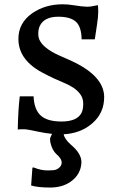

<svg xmlns="http://www.w3.org/2000/svg" viewBox="-20 -610 543 882"><path d="M134.3 159.2Q168.5 172.9 197.5 172.9Q226.6 172.9 235.8 169.7Q245.1 166.5 251 161.1Q262.2 152.3 263.2 139.2Q264.6 119.6 239.7 98.6Q220.2 80.6 212.4 48.3Q208 29.8 211.7 20.8Q215.3 11.7 219.2 4.9Q189 2 159.2 -4.4Q104.5 -16.1 93.3 -16.1H74.2Q66.9 -16.1 61.5 -15.1Q63.5 -107.9 70.8 -167.5H134.3Q136.7 -107.4 166.7 -79.6Q196.8 -51.8 262.2 -51.8Q336.4 -51.8 355.5 -93.8Q362.3 -108.9 362.3 -133.5Q362.3 -158.2 349.4 -176.3Q336.4 -194.3 317.1 -207Q297.9 -219.7 275.1 -229Q252.4 -238.3 227.8 -249.8Q203.1 -261.2 173.6 -276.9Q144 -292.5 120.1 -313.5Q65.4 -361.8 64.5 -429.2Q63.5 -504.4 128.9 -549.8Q188 -590.3 268.1 -590.3Q290.5 -590.3 314.9 -586.4Q360.8 -579.1 379.9 -579.1Q398.9 -579.1 429.7 -586.4Q431.2 -577.6 431.2 -554.7Q431.2 -531.7 425.8 -498L415.5 -429.2H355Q354 -486.8 329.1 -509.8Q303.7 -533.2 247.6 -533.2Q182.1 -533.2 162.1 -489.3Q155.8 -474.1 155.8 -454.3Q155.8 -434.6 165.3 -419.4Q174.8 -404.3 190.4 -391.6Q215.8 -371.1 251.5 -355.5L309.6 -329.6Q456.5 -261.2 458.5 -166.5Q459.5 -90.3 402.3 -42Q349.1 2.9 272.5 6.8Q276.4 28.8 305.7 54.7Q356.4 97.2 354 138.7Q350.6 191.9 304.7 224.6Q266.1 251.5 210.4 251.5Q154.8 251.5 123 242.2L128.9 160.2Z"/></svg>

Font: HeadlandOne
Style: Regular
Weight: 400
Designer: Gary Lonergan
Foundry: Sorkin Type Co.
Version: Version 1.002